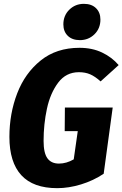

<svg xmlns="http://www.w3.org/2000/svg" viewBox="-20 -962 638 1000"><path d="M598 -623 504 -538Q475 -564 449.5 -575Q424 -586 391 -586Q324 -586 283 -531.5Q242 -477 224.5 -396Q207 -315 207 -228Q207 -165 227 -137.5Q247 -110 287 -110Q326 -110 364 -132L385 -279H317L318 -402H567L520 -57Q466 -21 402 -1.5Q338 18 278 18Q153 18 91 -49.5Q29 -117 29 -249Q29 -370 69.5 -475.5Q110 -581 192 -647Q274 -713 394 -713Q460 -713 511.5 -688.5Q563 -664 598 -623ZM310 -835Q310 -881 341 -911.5Q372 -942 417 -942Q457 -942 480 -919.5Q503 -897 503 -860Q503 -814 472 -783.5Q441 -753 396 -753Q356 -753 333 -775.5Q310 -798 310 -835Z"/></svg>

Font: Fira Sans Condensed ExtraBold
Style: Italic
Weight: 800
Width: 3
Italic angle: -8°
Designer: bBox Type GmbH & Carrois Corporate GbR & Edenspiekermann AG
Foundry: bBox Type GmbH & Carrois Corporate GbR & Edenspiekermann AG
Version: Version 4.301